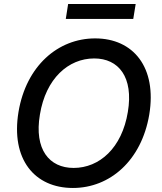

<svg xmlns="http://www.w3.org/2000/svg" viewBox="-20 -929 808 959"><path d="M725.5 -356.5C764.6 -592.7 646 -737.2 455.3 -737.2C269.2 -737.2 110.8 -599.4 72.4 -370C33.4 -134.2 152 9.9 344.1 9.9C529.1 9.9 686.8 -127.1 725.5 -356.5ZM179.3 -356.5C208.5 -536.9 321.7 -637.1 450.6 -637.1C572.4 -637.1 647.7 -544 618.6 -370C589.1 -189.6 476.6 -90.2 347.7 -90.2C226.2 -90.2 149.9 -182.5 179.3 -356.5ZM308.6 -834.5H645.6L657.7 -909.1H320.3Z"/></svg>

Font: Magic Ui Pro Medium
Style: Italic
Weight: 500
Italic angle: -9.39999°
Designer: Stefan Endress, Andreas Faust
Version: Version 1.000;FEAKit 1.0